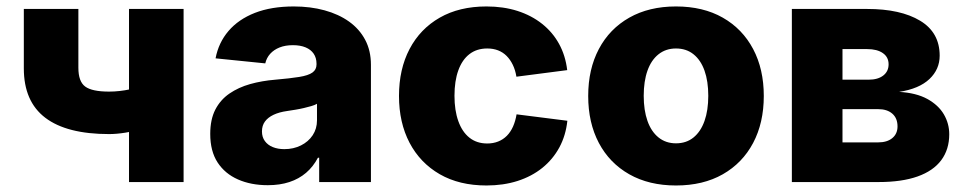

<svg xmlns="http://www.w3.org/2000/svg" viewBox="-20 -567 3006 598"><path d="M319.8 -149.4Q188 -149.4 121.1 -200.2Q54.2 -251 54.2 -354V-539.1H224.1V-356Q224.1 -313 245.4 -297.4Q266.6 -281.7 319.8 -281.7Q352.1 -281.7 386.2 -289.1Q420.4 -296.4 461.4 -310.1V-177.7Q447.8 -171.4 422.9 -164.8Q397.9 -158.2 370.4 -153.8Q342.8 -149.4 319.8 -149.4ZM381.8 0V-539.1H551.8V0Z M814 9.8Q761.7 9.8 721.2 -8.1Q680.7 -25.9 657.7 -61Q634.8 -96.2 634.8 -149.9Q634.8 -194.8 650.6 -225.6Q666.5 -256.3 694.6 -275.6Q722.7 -294.9 759.3 -305.2Q795.9 -315.4 837.4 -318.8Q883.8 -322.8 912.1 -327.4Q940.4 -332 953.1 -341.1Q965.8 -350.1 965.8 -366.2V-368.7Q965.8 -386.7 957 -399.7Q948.2 -412.6 931.9 -419.4Q915.5 -426.3 892.1 -426.3Q868.7 -426.3 850.8 -419.2Q833 -412.1 821.5 -399.4Q810.1 -386.7 806.2 -369.6L651.4 -385.3Q660.6 -434.1 691.7 -470.5Q722.7 -506.8 773.9 -526.9Q825.2 -546.9 895 -546.9Q946.8 -546.9 990.7 -534.9Q1034.7 -522.9 1067.1 -499.8Q1099.6 -476.6 1117.4 -442.9Q1135.3 -409.2 1135.3 -365.2V0H974.1V-75.7H970.2Q955.6 -47.9 933.3 -28.8Q911.1 -9.8 881.3 0Q851.6 9.8 814 9.8ZM865.7 -102.5Q894 -102.5 917.2 -114Q940.4 -125.5 953.9 -145.8Q967.3 -166 967.3 -192.4V-243.7Q960.4 -239.7 949.7 -236.6Q939 -233.4 926.3 -230.5Q913.6 -227.5 900.1 -225.3Q886.7 -223.1 874 -221.2Q849.6 -217.8 832 -209.5Q814.5 -201.2 805.2 -188.5Q795.9 -175.8 795.9 -157.7Q795.9 -140.1 804.9 -127.7Q814 -115.2 829.6 -108.9Q845.2 -102.5 865.7 -102.5Z M1495.1 10.7Q1410.6 10.7 1349.6 -24.4Q1288.6 -59.6 1255.6 -122.3Q1222.7 -185.1 1222.7 -268.1Q1222.7 -351.6 1255.6 -414.3Q1288.6 -477.1 1349.6 -512Q1410.6 -546.9 1495.1 -546.9Q1547.9 -546.9 1591.6 -533Q1635.3 -519 1668.2 -492.9Q1701.2 -466.8 1721.2 -430.4Q1741.2 -394 1746.6 -348.6L1588.4 -328.1Q1585 -349.1 1577.1 -365.2Q1569.3 -381.3 1557.9 -392.8Q1546.4 -404.3 1531.2 -410.2Q1516.1 -416 1497.6 -416Q1464.8 -416 1442.1 -398.4Q1419.4 -380.9 1407.5 -347.9Q1395.5 -314.9 1395.5 -268.6Q1395.5 -223.1 1407.5 -189.7Q1419.4 -156.2 1442.1 -138.2Q1464.8 -120.1 1497.6 -120.1Q1516.1 -120.1 1531.5 -126.2Q1546.9 -132.3 1558.6 -144Q1570.3 -155.8 1577.9 -172.9Q1585.4 -189.9 1588.9 -210.9L1747.1 -190.9Q1742.2 -145 1722.2 -107.9Q1702.1 -70.8 1669.2 -44.2Q1636.2 -17.6 1592 -3.4Q1547.9 10.7 1495.1 10.7Z M2085.4 10.7Q2001.5 10.7 1939.9 -24.2Q1878.4 -59.1 1845.2 -121.8Q1812 -184.6 1812 -268.1Q1812 -351.6 1845.2 -414.3Q1878.4 -477.1 1939.9 -512Q2001.5 -546.9 2085.4 -546.9Q2169.9 -546.9 2231.2 -512Q2292.5 -477.1 2325.7 -414.3Q2358.9 -351.6 2358.9 -268.1Q2358.9 -184.6 2325.7 -121.8Q2292.5 -59.1 2231.2 -24.2Q2169.9 10.7 2085.4 10.7ZM2085.4 -120.6Q2117.7 -120.6 2140.1 -138.9Q2162.6 -157.2 2174.3 -190.4Q2186 -223.6 2186 -268.6Q2186 -314 2174.3 -346.9Q2162.6 -379.9 2140.1 -397.9Q2117.7 -416 2085.4 -416Q2053.7 -416 2031 -397.9Q2008.3 -379.9 1996.6 -346.9Q1984.9 -314 1984.9 -268.6Q1984.9 -223.6 1996.6 -190.4Q2008.3 -157.2 2031 -138.9Q2053.7 -120.6 2085.4 -120.6Z M2446.3 0V-539.1H2680.7Q2785.2 -539.1 2845.9 -502.4Q2906.7 -465.8 2906.7 -393.6Q2906.7 -351.1 2874.8 -320.8Q2842.8 -290.5 2780.3 -280.8Q2833.5 -277.8 2868.2 -258.8Q2902.8 -239.7 2919.7 -210.9Q2936.5 -182.1 2936.5 -148.9Q2936.5 -101.6 2911.6 -68.1Q2886.7 -34.7 2837.6 -17.3Q2788.6 0 2716.8 0ZM2604 -123.5H2714.8Q2743.2 -123.5 2759.3 -137Q2775.4 -150.4 2775.4 -173.3Q2775.4 -198.7 2759.3 -212.9Q2743.2 -227.1 2714.8 -227.1H2604ZM2604 -318.8H2685.1Q2714.4 -318.8 2731 -331.8Q2747.6 -344.7 2747.6 -366.7Q2747.6 -389.2 2729.7 -401.6Q2711.9 -414.1 2680.7 -414.1H2604Z"/></svg>

Font: Inter 18pt ExtraBold
Style: Regular
Weight: 800
Designer: Rasmus Andersson
Foundry: rsms
Version: Version 4.001;git-66647c0bb